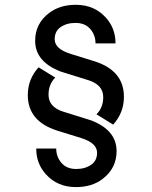

<svg xmlns="http://www.w3.org/2000/svg" viewBox="-20 -762 626 792"><path d="M456.5 -583H374Q374 -616.7 353 -641.6Q331.1 -667.5 291.5 -667.5Q254.4 -667.5 229 -649.4Q205.6 -632.8 205.6 -600.1Q205.6 -560.5 270.5 -540L371.1 -508.8Q491.2 -470.2 491.2 -362.8Q491.2 -296.9 446.8 -248L377.9 -290.5Q405.8 -317.9 405.8 -361.3Q405.8 -410.6 347.7 -430.2L230.5 -466.8Q125 -507.3 125 -593.8Q125 -664.6 182.6 -708.5Q226.6 -742.2 293 -742.2Q368.7 -742.2 416.5 -689.5Q456.5 -645.5 456.5 -583ZM129.4 -149.4H211.9Q211.9 -115.7 232.9 -90.8Q254.9 -64.9 294.4 -64.9Q331.5 -64.9 356.9 -83Q380.4 -99.6 380.4 -132.3Q380.4 -171.9 315.4 -192.4L214.8 -223.6Q94.7 -262.2 94.7 -369.6Q94.7 -435.5 139.2 -484.4L208 -441.9Q180.2 -414.6 180.2 -371.1Q180.2 -321.8 238.3 -302.2L355.5 -265.6Q460.9 -225.1 460.9 -138.7Q460.9 -67.9 403.3 -23.9Q359.4 9.8 293 9.8Q217.3 9.8 169.4 -43Q129.4 -86.9 129.4 -149.4Z"/></svg>

Font: Consola Mono
Style: Book
Weight: 400
Monospace: yes
Designer: Wojciech Kalinowski "wmk69" (wmk69@o2.pl)
Foundry: Wojciech Kalinowski "wmk69" (wmk69@o2.pl)
Version: Version 2.1.0